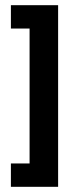

<svg xmlns="http://www.w3.org/2000/svg" viewBox="-20 -720 291 740"><path d="M204 0H22V-90H94V-610H22V-700H204Z"/></svg>

Font: BebasNeueW03-Regular
Style: Regular
Weight: 400
Designer: Ryoichi Tsunekawa
Foundry: Ryoichi Tsunekawa
Version: Version 1.30